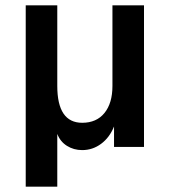

<svg xmlns="http://www.w3.org/2000/svg" viewBox="-20 -554 640 724"><path d="M77 150V-534H196V-230Q196 -91 290 -91Q344 -91 374 -128Q404 -165 404 -230V-534H523V0H410V-77Q393 -35 361 -11.5Q329 12 290 12Q258 12 232.5 -4Q207 -20 196 -49V150Z"/></svg>

Font: Geist Mono SemiBold
Style: Regular
Weight: 600
Monospace: yes
Designer: Basement.studio, Andrés Briganti, Mateo Zaragoza
Foundry: Basement.studio, Vercel, Andrés Briganti, Guido Ferreyra, Mateo Zaragoza
Version: Version 1.500; ttfautohint (v1.8.4.7-5d5b)